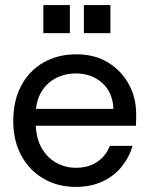

<svg xmlns="http://www.w3.org/2000/svg" viewBox="-20 -721 597 753"><path d="M278 12Q206 12 150.5 -20.5Q95 -53 63.5 -111Q32 -169 32 -247Q32 -326 63 -384.5Q94 -443 150 -475.5Q206 -508 279 -508Q352 -508 404.5 -475.5Q457 -443 485.5 -390Q514 -337 514 -274Q514 -264 514 -252.5Q514 -241 513 -228H99V-294H425Q422 -359 380.5 -396Q339 -433 277 -433Q235 -433 199 -414.5Q163 -396 141.5 -359.5Q120 -323 120 -269V-242Q120 -183 142 -143Q164 -103 200 -83Q236 -63 277 -63Q327 -63 361 -86Q395 -109 411 -149H500Q487 -104 457 -67Q427 -30 381.5 -9Q336 12 278 12ZM309 -591V-701H413V-591ZM150 -591V-701H254V-591Z"/></svg>

Font: Host Grotesk Light
Style: Regular
Weight: 400
Version: Version 1.003